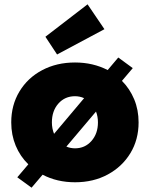

<svg xmlns="http://www.w3.org/2000/svg" viewBox="-20 -833 693 888"><path d="M126 35 60 -13 111 -73Q73 -110 52.5 -159.5Q32 -209 32 -267Q32 -347 70 -410Q108 -473 175 -508.5Q242 -544 327 -544Q410 -544 478 -509L527 -567L594 -518L544 -459Q580 -423 600.5 -374Q621 -325 621 -267Q621 -187 583 -124.5Q545 -62 478.5 -26Q412 10 327 10Q244 10 177 -25ZM220 -267Q220 -239 230 -214L369 -379Q349 -388 327 -388Q280 -388 250 -354Q220 -320 220 -267ZM327 -147Q373 -147 403 -181Q433 -215 433 -267Q433 -294 424 -317L287 -155Q306 -147 327 -147ZM244 -581 190 -663 385 -813 463 -698Z"/></svg>

Font: Lexend ExtraBold
Style: Regular
Weight: 800
Designer: Bonnie Shaver-Troup, Thomas Jockin
Foundry: Lexend
Version: Version 1.007; ttfautohint (v1.8.3)